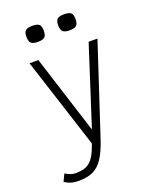

<svg xmlns="http://www.w3.org/2000/svg" viewBox="-184 -934 968 1227"><g transform="rotate(-20 300.0 -320.5)"><path d="M134 196Q105 196 84 190Q63 184 39 169L62 120Q86 133 101 138Q116 143 134 143Q177 143 205 130Q233 117 254 85.5Q275 54 293 -1L94 -618H154L324 -84L496 -618H556L353 -1Q328 73 299.5 116Q271 159 232 177.5Q193 196 134 196ZM408 -728Q375 -728 362 -740Q349 -752 349 -784Q349 -814 362 -825.5Q375 -837 408 -837Q442 -837 454.5 -825.5Q467 -814 467 -784Q467 -752 454.5 -740Q442 -728 408 -728ZM192 -728Q159 -728 146 -740Q133 -752 133 -784Q133 -814 146 -825.5Q159 -837 192 -837Q226 -837 238.5 -825.5Q251 -814 251 -784Q251 -752 238.5 -740Q226 -728 192 -728Z"/></g></svg>

Font: Victor Mono Thin ExtraLight
Style: Regular
Weight: 250
Monospace: yes
Version: Version 1.561;gftools[0.9.30]